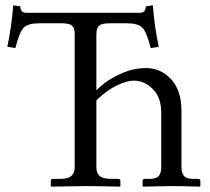

<svg xmlns="http://www.w3.org/2000/svg" viewBox="-20 -693 782 714"><path d="M257.8 -566.9Q257.8 -589.8 247.3 -598.1Q236.8 -606.4 209.5 -606.4H125.5Q84 -606.4 68.1 -590.1Q52.2 -573.7 37.1 -514.2L7.3 -519Q22.9 -593.3 29.3 -673.3L55.7 -669.4Q55.7 -645.5 77.1 -645.5H500.5Q522 -645.5 522 -669.4L548.3 -673.3Q554.7 -593.3 570.3 -519L540.5 -514.2Q525.4 -573.7 509.5 -590.1Q493.7 -606.4 452.1 -606.4H386.2Q358.9 -606.4 348.6 -597.7Q338.4 -588.9 338.4 -564.5V-357.4Q369.1 -388.2 407 -408Q444.8 -427.7 471.7 -433.8Q498.5 -439.9 522 -439.9Q578.6 -439.9 616.7 -397.9Q654.8 -356 654.8 -281.7V-71.8Q654.8 -49.3 664.3 -38.6Q673.8 -27.8 697.8 -27.8H716.3Q725.1 -27.8 725.1 -19.5V-1L723.1 1Q654.8 -1 615.7 -1L512.2 1L510.3 -1V-19.5Q510.3 -27.8 518.1 -27.8H536.6Q561 -27.8 570.3 -38.6Q579.6 -49.3 579.6 -71.8V-274.4Q579.6 -330.6 548.3 -361.8Q517.1 -393.1 478 -393.1Q452.1 -393.1 415.3 -375.7Q378.4 -358.4 338.4 -319.8V-71.8Q338.4 -48.3 351.1 -38.1Q363.8 -27.8 393.1 -27.8H419.4Q427.7 -27.8 427.7 -19.5V-1L425.8 1Q338.4 -1 299.3 -1L170.9 1L168.9 -1V-19.5Q168.9 -27.8 176.8 -27.8H203.1Q232.9 -27.8 245.4 -38.8Q257.8 -49.8 257.8 -71.8Z"/></svg>

Font: Libertinage
Style: b
Weight: 400
Designer: OSP
Foundry: OSP
Version: Version 1.0; 2008; OFL relea